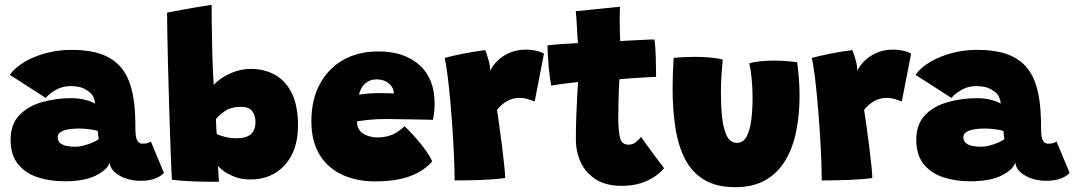

<svg xmlns="http://www.w3.org/2000/svg" viewBox="-20 -745 4460 797"><path d="M248.5 7.5Q187 7.5 136 -9.2Q85 -26 54.5 -64Q24 -102 24 -165Q24 -229.5 60.5 -267.2Q97 -305 155 -321.2Q213 -337.5 277 -337.5Q308 -337.5 335.2 -330.2Q362.5 -323 374.5 -314.5Q374.5 -325 369.5 -338Q364.5 -351 355.5 -359Q343 -370.5 324.5 -379Q306 -387.5 272 -387.5Q239.5 -387.5 212 -372Q184.5 -356.5 170 -338.5L20.5 -434.5Q43.5 -465.5 83.2 -488.8Q123 -512 172.8 -525Q222.5 -538 276 -538Q367.5 -538 422.2 -511.2Q477 -484.5 504.5 -432Q528.5 -386 537 -316.5Q539.5 -293.5 540.8 -268.2Q542 -243 542 -215.5Q542 -174 549.8 -161.2Q557.5 -148.5 571 -148.5Q596.5 -148.5 606 -158L660.5 -27.5Q653 -17 628.5 -5.8Q604 5.5 562.5 5.5Q533 5.5 504.8 -3.5Q476.5 -12.5 457.2 -29.2Q438 -46 435 -69.5Q425 -40 377.8 -16.2Q330.5 7.5 248.5 7.5ZM292 -136Q310 -136 330.2 -141.5Q350.5 -147 367 -154.5Q383.5 -162 390 -167.5Q388.5 -173 387.2 -184.2Q386 -195.5 386 -201Q377 -205 353.2 -208.2Q329.5 -211.5 307.5 -211.5Q287 -211.5 266.8 -208.5Q246.5 -205.5 233 -197.8Q219.5 -190 219.5 -175Q219.5 -136 292 -136Z M693.5 1Q692 -19.5 690 -70.8Q688 -122 685.8 -191.2Q683.5 -260.5 681.2 -336.8Q679 -413 677.2 -484.2Q675.5 -555.5 674.5 -610.8Q673.5 -666 673.5 -692.5Q680.5 -694 731 -703.5Q781.5 -713 858.5 -725Q858.5 -696.5 859 -643.5Q859.5 -590.5 861.2 -525Q863 -459.5 867 -393Q893.5 -421 935 -440Q976.5 -459 1021.5 -459Q1078 -459 1122.2 -434Q1166.5 -409 1191.8 -357Q1217 -305 1217 -223.5Q1217 -121 1162.8 -60.5Q1108.5 0 1019 0Q985 0 957.2 -10Q929.5 -20 910.8 -33.5Q892 -47 885 -57Q885.5 -47.5 886.2 -32.5Q887 -17.5 888 -5.2Q889 7 889 9.5Q833.5 10 783 8Q732.5 6 693.5 1ZM879.5 -189Q891 -182.5 914.5 -176.8Q938 -171 959.5 -171Q1002.5 -171 1021.5 -187.8Q1040.5 -204.5 1040.5 -239.5Q1040.5 -265 1027.2 -283.2Q1014 -301.5 982 -301.5Q938 -301.5 912.5 -283.2Q887 -265 876.5 -250.5Q876.5 -245 877 -232.5Q877.5 -220 878.2 -207.2Q879 -194.5 879.5 -189Z M1774 -75Q1742 -37 1684.2 -14.5Q1626.5 8 1536 8Q1460 8 1400.2 -19.8Q1340.5 -47.5 1306.5 -103Q1272.5 -158.5 1272.5 -242.5Q1272.5 -329.5 1306.8 -394.5Q1341 -459.5 1403.5 -495.5Q1466 -531.5 1551 -531.5Q1658 -531.5 1721 -475.2Q1784 -419 1784 -316Q1784 -296 1782.5 -280.8Q1781 -265.5 1777 -247.5Q1769 -248 1741.8 -248.5Q1714.5 -249 1681.2 -249.5Q1648 -250 1620.5 -250.5Q1593 -251 1584.5 -251Q1546 -251 1513.2 -247.8Q1480.5 -244.5 1462 -241Q1462 -227 1465.5 -217Q1473.5 -196 1496.5 -185.2Q1519.5 -174.5 1548.5 -174.5Q1576.5 -174.5 1603.2 -184Q1630 -193.5 1659.5 -221Q1662.5 -218.5 1677.2 -203.5Q1692 -188.5 1711 -166.5Q1730 -144.5 1747.5 -120.2Q1765 -96 1774 -75ZM1470.5 -352Q1484.5 -354.5 1507 -356.5Q1529.5 -358.5 1560 -358.5Q1577.5 -358.5 1593 -358Q1608.5 -357.5 1615 -357Q1615 -363.5 1612.5 -372Q1607 -390.5 1588.5 -403Q1570 -415.5 1544 -415.5Q1519.5 -415.5 1503.5 -404.2Q1487.5 -393 1479.8 -378Q1472 -363 1470.5 -352Z M2015 -451Q2024 -472 2044.5 -492.2Q2065 -512.5 2095.2 -525.8Q2125.5 -539 2162.5 -539Q2185 -539 2207 -534Q2229 -529 2238 -522L2199.5 -324Q2189 -328 2172.5 -333.2Q2156 -338.5 2137 -338.5Q2108 -338.5 2085 -325.5Q2062 -312.5 2043 -289Q2047 -263.5 2052.8 -222.5Q2058.5 -181.5 2064 -137.5Q2069.5 -93.5 2073.2 -57.8Q2077 -22 2077 -6Q2032.5 0 1976.5 2Q1920.5 4 1867 4Q1867 -35 1864.8 -89.8Q1862.5 -144.5 1858.5 -205.5Q1854.5 -266.5 1849.2 -325Q1844 -383.5 1838 -430.8Q1832 -478 1826 -504.5Q1857 -513 1893.2 -520.2Q1929.5 -527.5 1958 -532Q1986.5 -536.5 1994 -537Q2000 -524.5 2007.5 -497.2Q2015 -470 2015 -451Z M2736.5 -47Q2725.5 -32.5 2702.2 -15.2Q2679 2 2643.5 14.2Q2608 26.5 2560.5 26.5Q2497 26.5 2454.8 0.5Q2412.5 -25.5 2391.5 -69.5Q2370.5 -113.5 2370.5 -167Q2370.5 -216.5 2372.2 -264.2Q2374 -312 2376.2 -349.2Q2378.5 -386.5 2379.5 -404.5Q2347 -401 2314.8 -396.8Q2282.5 -392.5 2268 -389.5Q2261.5 -425.5 2258.2 -462Q2255 -498.5 2253.8 -524.8Q2252.5 -551 2252.5 -556.5Q2282 -560 2312.2 -562.2Q2342.5 -564.5 2379 -566Q2378 -573 2376.8 -596.2Q2375.5 -619.5 2374.5 -636.5Q2374 -653.5 2372.5 -671.2Q2371 -689 2370 -698.5L2553.5 -717Q2552.5 -704 2552.5 -651Q2552.5 -635.5 2553 -616Q2553.5 -596.5 2554.5 -574.5Q2572 -575.5 2594.2 -576.8Q2616.5 -578 2629 -578.5Q2658.5 -580.5 2675 -580.8Q2691.5 -581 2697 -581Q2701 -550.5 2702.2 -506Q2703.5 -461.5 2703.5 -426Q2698.5 -426 2672 -424.5Q2645.5 -423 2620.5 -421.5Q2603.5 -420.5 2582.2 -418.8Q2561 -417 2551 -416Q2550 -401.5 2549 -374.2Q2548 -347 2547.2 -315.2Q2546.5 -283.5 2546.5 -254Q2546.5 -203 2553.5 -173.8Q2560.5 -144.5 2589 -144.5Q2607 -144.5 2619.5 -155Q2632 -165.5 2641 -176.5Q2649 -164.5 2663 -145.5Q2677 -126.5 2692.2 -106Q2707.5 -85.5 2719.8 -69.2Q2732 -53 2736.5 -47Z M3090.5 -482Q3106.5 -487.5 3135.8 -490.5Q3165 -493.5 3192.5 -493.5Q3215.5 -493.5 3243.2 -491.5Q3271 -489.5 3289 -486.5Q3299 -415 3299 -348Q3299 -269.5 3285.2 -200.8Q3271.5 -132 3240.5 -79.8Q3209.5 -27.5 3158.2 2.2Q3107 32 3032.5 32Q2954 32 2903 1.2Q2852 -29.5 2823.5 -85Q2795 -140.5 2783.5 -215.5Q2772 -290.5 2772 -378.5Q2772 -440 2776.5 -505Q2793 -506.5 2819.2 -507.8Q2845.5 -509 2867 -509Q2898.5 -509 2930.2 -506Q2962 -503 2980 -497.5Q2977.5 -470.5 2975 -434.2Q2972.5 -398 2972.5 -359.5Q2972.5 -308.5 2977.2 -260.8Q2982 -213 2996.2 -182.5Q3010.5 -152 3039 -152Q3066 -152 3080 -179.5Q3094 -207 3099 -249.8Q3104 -292.5 3104 -338Q3104 -381 3100 -420Q3096 -459 3090.5 -482Z M3539 -451Q3548 -472 3568.5 -492.2Q3589 -512.5 3619.2 -525.8Q3649.5 -539 3686.5 -539Q3709 -539 3731 -534Q3753 -529 3762 -522L3723.5 -324Q3713 -328 3696.5 -333.2Q3680 -338.5 3661 -338.5Q3632 -338.5 3609 -325.5Q3586 -312.5 3567 -289Q3571 -263.5 3576.8 -222.5Q3582.5 -181.5 3588 -137.5Q3593.5 -93.5 3597.2 -57.8Q3601 -22 3601 -6Q3556.5 0 3500.5 2Q3444.5 4 3391 4Q3391 -35 3388.8 -89.8Q3386.5 -144.5 3382.5 -205.5Q3378.5 -266.5 3373.2 -325Q3368 -383.5 3362 -430.8Q3356 -478 3350 -504.5Q3381 -513 3417.2 -520.2Q3453.5 -527.5 3482 -532Q3510.5 -536.5 3518 -537Q3524 -524.5 3531.5 -497.2Q3539 -470 3539 -451Z M4008 7.5Q3946.5 7.5 3895.5 -9.2Q3844.5 -26 3814 -64Q3783.5 -102 3783.5 -165Q3783.5 -229.5 3820 -267.2Q3856.5 -305 3914.5 -321.2Q3972.5 -337.5 4036.5 -337.5Q4067.5 -337.5 4094.8 -330.2Q4122 -323 4134 -314.5Q4134 -325 4129 -338Q4124 -351 4115 -359Q4102.5 -370.5 4084 -379Q4065.5 -387.5 4031.5 -387.5Q3999 -387.5 3971.5 -372Q3944 -356.5 3929.5 -338.5L3780 -434.5Q3803 -465.5 3842.8 -488.8Q3882.5 -512 3932.2 -525Q3982 -538 4035.5 -538Q4127 -538 4181.8 -511.2Q4236.5 -484.5 4264 -432Q4288 -386 4296.5 -316.5Q4299 -293.5 4300.2 -268.2Q4301.5 -243 4301.5 -215.5Q4301.5 -174 4309.2 -161.2Q4317 -148.5 4330.5 -148.5Q4356 -148.5 4365.5 -158L4420 -27.5Q4412.5 -17 4388 -5.8Q4363.5 5.5 4322 5.5Q4292.5 5.5 4264.2 -3.5Q4236 -12.5 4216.8 -29.2Q4197.5 -46 4194.5 -69.5Q4184.5 -40 4137.2 -16.2Q4090 7.5 4008 7.5ZM4051.5 -136Q4069.5 -136 4089.8 -141.5Q4110 -147 4126.5 -154.5Q4143 -162 4149.5 -167.5Q4148 -173 4146.8 -184.2Q4145.5 -195.5 4145.5 -201Q4136.5 -205 4112.8 -208.2Q4089 -211.5 4067 -211.5Q4046.5 -211.5 4026.2 -208.5Q4006 -205.5 3992.5 -197.8Q3979 -190 3979 -175Q3979 -136 4051.5 -136Z"/></svg>

Font: Grandstander Black
Style: Regular
Weight: 900
Designer: Tyler Finck
Foundry: Etcetera Type Co
Version: Version 1.200; ttfautohint (v1.8.3)